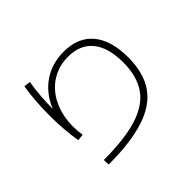

<svg xmlns="http://www.w3.org/2000/svg" viewBox="-162 -1022 1324 1324"><g transform="rotate(-45 500.0 -360.0)"><path d="M226 -10Q429 -10 554.5 -49Q680 -88 738.5 -172Q797 -256 797 -391Q797 -536 735 -612Q673 -688 556 -688Q475 -688 411 -653.5Q347 -619 305 -557.5Q263 -496 247 -413.5Q231 -331 246 -236L198 -231Q178 -353 178 -494Q178 -634 198 -756L246 -751Q226 -633 226 -493Q226 -457 227.5 -422Q229 -387 231 -353L197 -389Q210 -493 258 -570.5Q306 -648 383 -691Q460 -734 558 -734Q698 -734 772 -645.5Q846 -557 846 -391Q846 -241 781.5 -147Q717 -53 580.5 -8.5Q444 36 228 36Z"/></g></svg>

Font: M PLUS 2 Thin Light
Style: Regular
Weight: 300
Version: Version 1.001